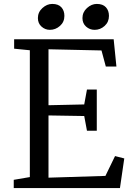

<svg xmlns="http://www.w3.org/2000/svg" viewBox="-20 -958 684 978"><path d="M308 -877Q308 -846 285.5 -826Q263 -806 234 -806Q210 -806 191.5 -822.5Q173 -839 173 -866Q173 -896 196 -917Q219 -938 246 -938Q277 -938 292.5 -921Q308 -904 308 -877ZM535 -877Q535 -846 513 -826Q491 -806 462 -806Q437 -806 418.5 -822.5Q400 -839 400 -866Q400 -896 423 -917Q446 -938 473 -938Q504 -938 519.5 -921Q535 -904 535 -877ZM573 -619H519L497 -701L227 -707V-422L409 -426L423 -502H473V-292H423L409 -367L227 -370V-53L517 -62L566 -163L613 -151L591 0H50V-42L132 -56V-702L52 -710V-758H559Z"/></svg>

Font: Martel DemiBold
Style: Regular
Weight: 600
Designer: Dan Reynolds
Foundry: Dan Reynolds
Version: Version 1.001; ttfautohint (v1.1) -l 5 -r 5 -G 72 -x 0 -D la